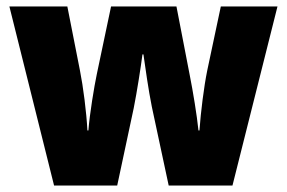

<svg xmlns="http://www.w3.org/2000/svg" viewBox="-20 -573 886 593"><path d="M449 -243 501 0H698L837 -553H662L620 -355C610 -306 600 -227 596 -170H593C588 -218 576 -291 566 -341L525 -553H323L279 -344C271 -306 257 -222 253 -170H250C247 -227 237 -305 227 -355L188 -553H9L147 0H342L393 -239C403 -289 415 -366 420 -405H423C428 -369 439 -292 449 -243Z"/></svg>

Font: Noto Sans Telugu SemiCondensed Black
Style: Regular
Weight: 900
Width: 4
Designer: Jelle Bosma - Monotype Design Team
Foundry: Monotype Imaging Inc.
Version: Version 2.005